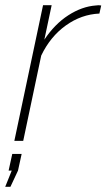

<svg xmlns="http://www.w3.org/2000/svg" viewBox="-40 -540 408 736"><path d="M125 -520H158L130 -388Q170 -448 222 -481.5Q274 -515 327 -519Q333 -520 338 -520Q343 -520 348 -519L341 -488Q272 -485 212.5 -442.5Q153 -400 118 -327L49 0H15ZM-20 176 5 114H-7L7 50H43L29 114L0 176Z"/></svg>

Font: Raleway ExtraLight
Style: Italic
Weight: 200
Italic angle: -12°
Designer: Matt McInerney, Pablo Impallari, Rodrigo Fuenzalida
Foundry: Matt McInerney, Pablo Impallari, Rodrigo Fuenzalida
Version: Version 4.026